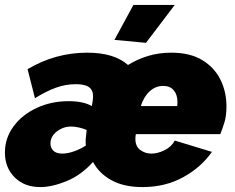

<svg xmlns="http://www.w3.org/2000/svg" viewBox="-34 -750 956 780"><path d="M130 10Q65 10 25.5 -29.5Q-14 -69 -14 -130Q-14 -189 21 -236.5Q56 -284 115 -311.5Q174 -339 245 -339Q305 -339 339 -319Q341 -329 342.5 -339.5Q344 -350 344 -359Q344 -384 327.5 -396Q311 -408 274 -408Q232 -408 192.5 -393.5Q153 -379 108 -351L78 -469Q191 -536 320 -536Q430 -536 486 -486Q523 -509 567 -522.5Q611 -536 661 -536Q738 -536 787.5 -506Q837 -476 861.5 -426.5Q886 -377 886 -318Q886 -279 877.5 -252Q869 -225 861 -205H518Q517 -201 516.5 -196.5Q516 -192 516 -186Q516 -155 536 -140.5Q556 -126 581 -126Q607 -126 635 -140Q663 -154 676 -179L827 -133Q783 -70 710 -30Q637 10 545 10Q469 10 418.5 -18Q368 -46 344 -92Q295 -38 236 -14Q177 10 130 10ZM686 -319Q686 -324 686.5 -326Q687 -328 687 -335Q687 -365 672 -383Q657 -401 629 -401Q598 -401 574 -379Q550 -357 538 -319ZM219 -126Q242 -126 269 -136Q296 -146 315 -159Q314 -163 314 -167Q314 -171 314 -175Q314 -186 315.5 -197Q317 -208 318 -222Q305 -228 287 -232Q269 -236 255 -236Q223 -236 197 -216Q171 -196 171 -167Q171 -149 183 -137.5Q195 -126 219 -126ZM559 -576 431 -588 508 -730H676Z"/></svg>

Font: Raleway Black
Style: Italic
Weight: 900
Italic angle: -12°
Designer: Matt McInerney, Pablo Impallari, Rodrigo Fuenzalida
Foundry: Matt McInerney, Pablo Impallari, Rodrigo Fuenzalida
Version: Version 4.101;RELEASE